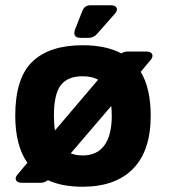

<svg xmlns="http://www.w3.org/2000/svg" viewBox="-20 -695 641 730"><path d="M294 15Q216 15 162 -10Q150 0 134 0H63Q46 0 41 -10Q36 -20 48 -33L84 -76Q38 -142 38 -255Q38 -398 103 -460.5Q168 -523 294 -523Q383 -523 441 -492Q452 -499 465 -499H537Q554 -499 558.5 -489Q563 -479 552 -466L515 -422Q553 -359 553 -255Q553 -122 486 -53.5Q419 15 294 15ZM185 -255Q185 -224 189 -199L353 -392Q330 -405 294 -405Q237 -405 211 -371Q185 -337 185 -255ZM294 -104Q349 -104 377 -142.5Q405 -181 405 -255Q405 -275 403 -292L249 -112Q269 -104 294 -104ZM287 -551Q255 -551 265 -582L293 -653Q301 -675 324 -675H401Q419 -675 423.5 -665Q428 -655 416 -642L349 -566Q336 -551 316 -551Z"/></svg>

Font: Pitagon Sans
Style: Bold
Weight: 700
Designer: Travis Tran
Foundry: Pitagon
Version: Version 1.001; ttfautohint (v1.8.4.7-5d5b);gftools[0.9.26]